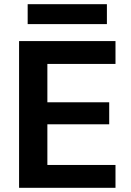

<svg xmlns="http://www.w3.org/2000/svg" viewBox="-20 -896 626 916"><path d="M71 0V-700H531V-591H206V-408H501V-303H206V-109H531V0ZM112 -781V-876H490V-781Z"/></svg>

Font: DM Sans 12pt
Style: Bold
Weight: 700
Version: Version 4.004;gftools[0.9.30]